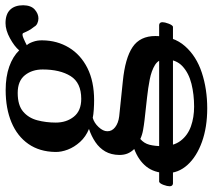

<svg xmlns="http://www.w3.org/2000/svg" viewBox="-108 -478 767 692"><g transform="rotate(-90 275.0 -132.5)"><path d="M230 231.4Q162.1 231.4 109.1 212.4Q56.2 193.4 26.1 160.2Q-3.9 127 -3.4 85Q-2.4 40 20.3 11.7Q43 -16.6 83.5 -31.7Q73.2 -42 67.6 -54.9Q62 -67.9 62 -85.4Q62.5 -115.2 74.7 -136.2Q86.9 -157.2 108.2 -171.6Q129.4 -186 155.8 -194.8Q127.9 -206.1 109.1 -226.8Q90.3 -247.6 81.3 -271.2Q72.3 -294.9 72.8 -315.9Q73.7 -373 101.6 -413.1Q129.4 -453.1 179.4 -474.1Q229.5 -495.1 295.9 -495.1Q343.8 -495.1 380.4 -482.2Q417 -469.2 439 -446.3Q453.1 -463.4 482.4 -479.5Q511.7 -495.6 537.1 -495.6Q569.3 -495.6 585.4 -479Q601.6 -462.4 601.6 -431.6Q601.1 -403.3 585.9 -390.1Q570.8 -377 554.2 -377Q544.9 -377 536.4 -380.9Q527.8 -384.8 523.9 -392.6Q515.6 -402.8 510.7 -411.9Q505.9 -420.9 501.5 -431.6Q498.5 -437.5 483.4 -431.2Q468.3 -424.8 457.5 -418.9Q463.9 -413.1 469.7 -397Q475.6 -380.9 475.1 -362.8Q474.6 -309.6 449 -267.1Q423.3 -224.6 375.2 -200.4Q327.1 -176.3 258.8 -176.3Q243.2 -176.3 225.3 -177.5Q207.5 -178.7 195.8 -181.2Q177.7 -176.3 162.6 -160.2Q147.5 -144 147.5 -128.9Q147 -112.3 161.9 -100.6Q176.8 -88.9 201.2 -85.9L327.6 -72.8Q411.1 -64.5 450.9 -37.6Q490.7 -10.7 490.7 44.9Q490.7 109.9 454.3 151.1Q418 192.4 358.6 211.9Q299.3 231.4 230 231.4ZM264.2 -222.7Q322.3 -222.7 346.2 -261Q370.1 -299.3 370.1 -361.8Q370.1 -399.9 349.4 -425.8Q328.6 -451.7 285.6 -451.7Q241.2 -451.7 218.3 -432.1Q195.3 -412.6 187 -381.1Q178.7 -349.6 178.7 -314.5Q178.7 -275.9 200 -249.3Q221.2 -222.7 264.2 -222.7ZM236.3 184.1Q279.8 184.1 318.4 174.6Q356.9 165 381.6 142.3Q406.2 119.6 406.7 80.1Q407.2 56.2 386.5 43.2Q365.7 30.3 334.2 24.2Q302.7 18.1 270 14.6L187.5 5.4Q169.9 3.4 152.1 0.2Q134.3 -2.9 119.6 -9.8Q104 3.4 98.9 22.9Q93.8 42.5 93.8 69.3Q93.8 110.4 113.3 135.7Q132.8 161.1 165 172.6Q197.3 184.1 236.3 184.1ZM-34.7 58.1H-35.2H530.8Q540.5 59.1 540.5 70.3Q540.5 78.1 535.4 91.8Q530.3 105.5 524.4 107.9H-41Q-50.8 106.9 -50.8 95.7Q-50.8 87.4 -45.9 74Q-41 60.5 -34.7 58.1Z"/></g></svg>

Font: Gelasio Medium
Style: Italic
Weight: 500
Italic angle: -8.5°
Designer: Eben Sorkin
Foundry: Eben Sorkin
Version: Version 1.008